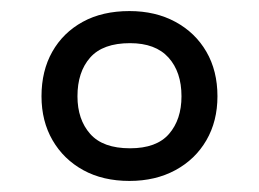

<svg xmlns="http://www.w3.org/2000/svg" viewBox="-20 -810 468 347"><path d="M214 -483Q166 -483 130.5 -502.5Q95 -522 75 -556.5Q55 -591 55 -636Q55 -682 74.5 -716.5Q94 -751 129.5 -770.5Q165 -790 214 -790Q261 -790 297 -770.5Q333 -751 353 -716.5Q373 -682 373 -636Q373 -591 353 -556.5Q333 -522 297 -502.5Q261 -483 214 -483ZM215 -542Q263 -542 285.5 -568Q308 -594 308 -636Q308 -680 284.5 -706Q261 -732 215 -732Q166 -732 143 -706Q120 -680 120 -636Q120 -594 143 -568Q166 -542 215 -542Z"/></svg>

Font: Noto Sans Malayalam UI
Style: Regular
Weight: 400
Designer: Jelle Bosma - Monotype Design Team
Foundry: Monotype Imaging Inc.
Version: Version 2.104